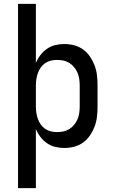

<svg xmlns="http://www.w3.org/2000/svg" viewBox="-20 -755 588 990"><path d="M73 215V-735H165V-430Q174 -452 188.5 -471Q203 -490 222.5 -503.5Q242 -517 265 -522.5Q288 -528 311 -528Q337 -528 362.5 -521.5Q388 -515 409 -499.5Q430 -484 444.5 -462.5Q459 -441 468 -417Q477 -393 480 -367Q483 -341 483 -315V-205Q483 -179 480 -153Q477 -127 468 -103Q459 -79 444.5 -57.5Q430 -36 409 -20.5Q388 -5 362.5 1.5Q337 8 311 8Q288 8 265 2.5Q242 -3 222.5 -16.5Q203 -30 188.5 -49Q174 -68 165 -90V215ZM275 -74Q291 -74 307.5 -77.5Q324 -81 338 -90Q352 -99 362.5 -112Q373 -125 379.5 -140Q386 -155 388.5 -171.5Q391 -188 391 -205V-315Q391 -332 388.5 -348.5Q386 -365 379.5 -380Q373 -395 362.5 -408Q352 -421 338 -430Q324 -439 307.5 -442.5Q291 -446 275 -446Q259 -446 243 -442.5Q227 -439 213.5 -430Q200 -421 190.5 -407.5Q181 -394 175.5 -379Q170 -364 167.5 -347.5Q165 -331 165 -315V-205Q165 -189 167.5 -172.5Q170 -156 175.5 -141Q181 -126 190.5 -112.5Q200 -99 213.5 -90Q227 -81 243 -77.5Q259 -74 275 -74Z"/></svg>

Font: Iosevka Semi-Condensed Medium
Style: Regular
Weight: 500
Monospace: yes
Designer: Belleve Invis
Foundry: Belleve Invis
Version: Version 27.3.5